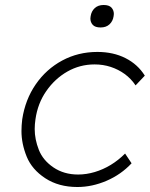

<svg xmlns="http://www.w3.org/2000/svg" viewBox="-20 -739 600 769"><path d="M290 10Q215 10 161.5 -25Q108 -60 87 -111.5Q66 -163 66 -214Q66 -237 69 -261Q81 -340 123 -401Q165 -462 229 -496.5Q293 -531 370 -531Q434 -531 483 -506Q532 -481 560 -436L523 -397Q505 -424 479.5 -442.5Q454 -461 423.5 -471Q393 -481 359 -481Q300 -481 250 -452.5Q200 -424 165.5 -374.5Q131 -325 122 -261Q119 -241 119 -222Q119 -181 135.5 -139Q152 -97 194 -68.5Q236 -40 293 -40Q326 -40 359.5 -50Q393 -60 423.5 -78.5Q454 -97 481 -124L507 -85Q465 -40 407 -15Q349 10 290 10ZM383 -629Q361 -629 351.5 -639.5Q342 -650 342 -665Q342 -669 343 -674Q346 -694 359.5 -706.5Q373 -719 395 -719Q417 -719 426.5 -708.5Q436 -698 436 -683Q436 -679 435 -674Q432 -654 418.5 -641.5Q405 -629 383 -629Z"/></svg>

Font: Lexend ExtLt
Style: Italic
Weight: 250
Italic angle: -8.13011°
Designer: Bonnie Shaver-Troup, Thomas Jockin
Foundry: Lexend
Version: Version 1.007